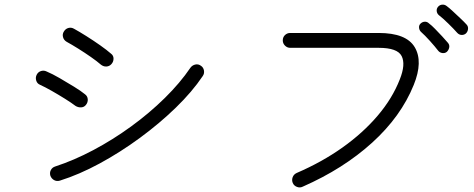

<svg xmlns="http://www.w3.org/2000/svg" viewBox="-20 -808 2040 827"><path d="M238 -30Q225 -26 213.5 -32Q202 -38 197 -51Q193 -64 199 -75.5Q205 -87 218 -91Q298 -117 382 -161.5Q466 -206 545 -263.5Q624 -321 690 -386Q756 -451 800 -516Q808 -527 821 -530Q834 -533 845 -525Q856 -518 858.5 -504.5Q861 -491 853 -480Q808 -413 737.5 -344.5Q667 -276 582.5 -214Q498 -152 409.5 -104Q321 -56 238 -30ZM305 -352Q288 -365 260 -382.5Q232 -400 203 -416.5Q174 -433 152 -443Q140 -448 136 -461Q132 -474 138 -486Q144 -498 156.5 -502Q169 -506 181 -500Q205 -490 237 -471.5Q269 -453 299 -434.5Q329 -416 346 -402Q357 -394 358 -380.5Q359 -367 350 -356Q342 -346 329 -345.5Q316 -345 305 -352ZM414 -530Q398 -544 371.5 -562.5Q345 -581 317 -598.5Q289 -616 267 -628Q255 -635 251.5 -648Q248 -661 255 -672Q262 -684 274.5 -687.5Q287 -691 299 -684Q321 -672 352 -652.5Q383 -633 412 -612.5Q441 -592 458 -577Q469 -569 469 -555.5Q469 -542 460 -532Q451 -522 438 -521.5Q425 -521 414 -530Z M1284 -4Q1272 2 1259 -3Q1246 -8 1241 -20Q1236 -32 1240.5 -44.5Q1245 -57 1258 -63Q1367 -110 1455 -172.5Q1543 -235 1606.5 -309.5Q1670 -384 1702 -466Q1728 -531 1710 -566.5Q1692 -602 1611 -602H1230Q1217 -602 1207.5 -611.5Q1198 -621 1198 -634Q1198 -648 1207.5 -657Q1217 -666 1230 -666H1611Q1730 -666 1766.5 -604.5Q1803 -543 1762 -442Q1707 -306 1583 -193.5Q1459 -81 1284 -4ZM1987 -664Q1979 -657 1968 -657.5Q1957 -658 1949 -667Q1935 -683 1911 -706.5Q1887 -730 1870 -743Q1862 -750 1861 -760.5Q1860 -771 1867 -779Q1874 -787 1884.5 -788Q1895 -789 1904 -782Q1915 -774 1931 -759Q1947 -744 1963 -729Q1979 -714 1989 -703Q1997 -695 1996 -683.5Q1995 -672 1987 -664ZM1905 -585Q1897 -578 1885.5 -579.5Q1874 -581 1867 -590Q1854 -607 1832 -631.5Q1810 -656 1793 -671Q1786 -678 1785 -688.5Q1784 -699 1791 -706Q1799 -714 1809.5 -714.5Q1820 -715 1828 -707Q1839 -699 1854 -683.5Q1869 -668 1884.5 -651.5Q1900 -635 1909 -624Q1917 -615 1915 -604Q1913 -593 1905 -585Z"/></svg>

Font: Zen Maru Gothic
Style: Regular
Weight: 400
Designer: Yoshimichi Ohira
Foundry: Positype
Version: Version 1.002